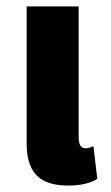

<svg xmlns="http://www.w3.org/2000/svg" viewBox="-20 -568 346 598"><path d="M193 10C231 10 264 2 283 -11L271 -113C264 -109 253 -106 247 -106C231 -106 225 -118 225 -142V-548H63V-123C63 -35 98 10 193 10Z"/></svg>

Font: Noto Sans Thai ExtCond Blk
Style: Regular
Weight: 900
Width: 2
Designer: Monotype Design Team
Foundry: Monotype Imaging Inc.
Version: Version 2.002